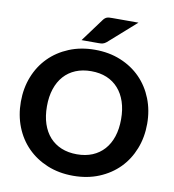

<svg xmlns="http://www.w3.org/2000/svg" viewBox="-99 -1018 1008 1113"><g transform="rotate(10 405.5 -462.0)"><path d="M777 -363Q777 -283.5 750.2 -215.5Q723.5 -147.5 674.8 -98Q626 -48.5 557.5 -20.2Q489 8 405.5 8Q322 8 253.5 -20.2Q185 -48.5 136 -98Q87 -147.5 60.2 -215.5Q33.5 -283.5 33.5 -363Q33.5 -442.5 60.2 -510.2Q87 -578 136 -627.5Q185 -677 253.5 -705.2Q322 -733.5 405.5 -733.5Q489 -733.5 557.5 -705.2Q626 -677 674.8 -627.2Q723.5 -577.5 750.2 -509.8Q777 -442 777 -363ZM623.5 -363Q623.5 -420 608.5 -465.2Q593.5 -510.5 565.2 -542.2Q537 -574 496.8 -590.8Q456.5 -607.5 405.5 -607.5Q354.5 -607.5 314 -590.8Q273.5 -574 245.2 -542.2Q217 -510.5 202 -465.2Q187 -420 187 -363Q187 -305.5 202 -260.2Q217 -215 245.2 -183.5Q273.5 -152 314 -135.2Q354.5 -118.5 405.5 -118.5Q456.5 -118.5 496.8 -135.2Q537 -152 565.2 -183.5Q593.5 -215 608.5 -260.2Q623.5 -305.5 623.5 -363ZM625.5 -932 464 -789Q458.5 -784.5 453.5 -781.8Q448.5 -779 443.2 -777.5Q438 -776 431.8 -775.5Q425.5 -775 418 -775H318L418 -910.5Q423.5 -918 428.8 -922.2Q434 -926.5 440.2 -928.8Q446.5 -931 454.5 -931.5Q462.5 -932 473 -932Z"/></g></svg>

Font: Lato 2
Style: Regular
Weight: 800
Designer: Lukasz Dziedzic with Adam Twardoch and Botio Nikoltchev
Foundry: tyPoland Lukasz Dziedzic
Version: Version 2.015; 2015-08-06; http://www.latofonts.com/